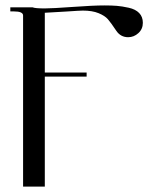

<svg xmlns="http://www.w3.org/2000/svg" viewBox="-20 -687 580 707"><path d="M364 -667Q391 -667 410 -665.5Q429 -664 454 -658.5Q479 -653 492.5 -639Q506 -625 506 -603Q506 -580 489.5 -565Q473 -550 452 -550Q424 -550 408 -574Q388 -604 377 -616.5Q366 -629 343 -638.5Q320 -648 285 -648Q275 -648 223 -644.5Q171 -641 145 -640V-420H299V-405H145V0H65V-630Q65 -645 31 -645H18V-660H100Q109 -656 145 -656Q172 -656 248 -661.5Q324 -667 364 -667Z"/></svg>

Font: kawoszeh
Style: Medium
Weight: 500
Version: Version 000.030